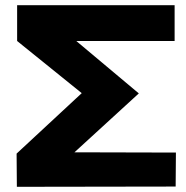

<svg xmlns="http://www.w3.org/2000/svg" viewBox="-20 -720 716 740"><path d="M653 -700V-562H274L515 -360L267 -133L658 -132L657 -1L45 0L44 -128L295 -361L46 -562V-700Z"/></svg>

Font: Montserrat GRBold
Style: Regular
Weight: 700
Designer: Julieta Ulanovsky
Foundry: Julieta Ulanovsky
Version: Version 1.00 May 29, 2023, initial release